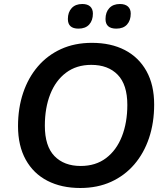

<svg xmlns="http://www.w3.org/2000/svg" viewBox="-20 -929 825 959"><path d="M381 10Q287 10 217 -26Q147 -62 108.5 -131.5Q70 -201 70 -299Q70 -389 95.5 -465Q121 -541 169 -597Q217 -653 285 -684Q353 -715 439 -715Q534 -715 603.5 -679Q673 -643 711.5 -574Q750 -505 750 -407Q750 -316 724.5 -240Q699 -164 651 -108Q603 -52 535 -21Q467 10 381 10ZM383 -100Q458 -100 510 -139.5Q562 -179 589 -248Q616 -317 616 -405Q616 -506 568 -555.5Q520 -605 436 -605Q362 -605 310 -566Q258 -527 231 -458.5Q204 -390 204 -301Q204 -199 252 -149.5Q300 -100 383 -100ZM561 -786Q507 -786 507 -834Q507 -868 526 -888.5Q545 -909 579 -909Q605 -909 619 -896.5Q633 -884 633 -861Q633 -827 614.5 -806.5Q596 -786 561 -786ZM372 -786Q319 -786 319 -834Q319 -868 338 -888.5Q357 -909 391 -909Q417 -909 430.5 -896.5Q444 -884 444 -861Q444 -827 425.5 -806.5Q407 -786 372 -786Z"/></svg>

Font: Nunito Variable Extra Light
Style: Italic
Weight: 200
Italic angle: -9°
Designer: Vernon Adams
Foundry: Vernon Adams
Version: Version 3.602